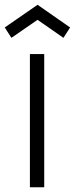

<svg xmlns="http://www.w3.org/2000/svg" viewBox="-43 -791 316 811"><path d="M5.2 -631.2 -22.9 -675 115.6 -770.8 253.1 -675 225 -631.2 115.6 -707.3ZM83.3 -562.5H143.8V0H83.3Z"/></svg>

Font: Manrope3 Light
Style: Regular
Weight: 300
Designer: Mikhail Sharanda
Foundry: Mikhail Sharanda
Version: Version 3.000;PS 003.000;hotconv 1.0.88;makeotf.lib2.5.64775